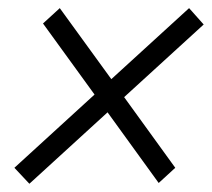

<svg xmlns="http://www.w3.org/2000/svg" viewBox="-20 -543 524 475"><path d="M15.6 -127.9 213.9 -309.1 86.4 -484.9 127.9 -522.9 255.4 -347.2 447.8 -522.9 483.9 -482.4 287.1 -302.7 413.6 -127.9 372.6 -90.3 246.1 -265.1 52.7 -88.4Z"/></svg>

Font: Reddit Sans Chocolate Light
Style: Italic
Weight: 300
Italic angle: -11.25°
Designer: Stephen Hutchings
Version: Version 1.013